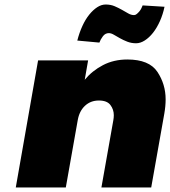

<svg xmlns="http://www.w3.org/2000/svg" viewBox="-20 -832 755 852"><path d="M545 -568Q642 -568 678.5 -513Q715 -458 715 -391Q715 -361 709 -327L651 0H430L483 -299Q485 -310 485 -321Q485 -346 470 -366Q455 -386 419 -386Q382 -386 357 -362.5Q332 -339 325 -299L272 0H50L149 -564H371L356 -478Q389 -518 437 -543Q485 -568 545 -568ZM323 -652Q332 -687 345.5 -716.5Q359 -746 376 -767Q393 -788 411.5 -800Q430 -812 449 -812Q471 -812 488.5 -804.5Q506 -797 521 -788.5Q536 -780 549 -772.5Q562 -765 575 -765Q581 -765 587 -770Q593 -775 598.5 -781.5Q604 -788 607.5 -795.5Q611 -803 613 -808L710 -802Q703 -768 689.5 -738Q676 -708 659 -686.5Q642 -665 622.5 -652.5Q603 -640 584 -640Q563 -640 545 -647Q527 -654 512 -662.5Q497 -671 485 -678Q473 -685 463 -685Q447 -685 436.5 -671Q426 -657 421 -643Z"/></svg>

Font: Fz Poppins Black
Style: Italic
Weight: 900
Italic angle: -10°
Designer: Ninad Kale (Devanagari), Jonny Pinhorn (Latin)
Foundry: Indian Type Foundry
Version: Vit hóa bi Vntype.Com & FontZin.Com